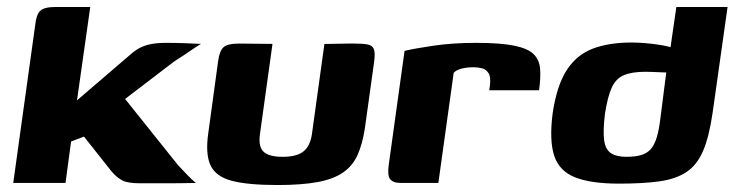

<svg xmlns="http://www.w3.org/2000/svg" viewBox="-20 -525 2108 551"><path d="M18 0 81 -453Q84 -483 95.5 -494Q107 -505 140 -505H239L201 -237L356 -370Q370 -382 383 -388.5Q396 -395 413.5 -398.5Q431 -402 457 -402Q487 -402 511.5 -401Q536 -400 557 -399Q551 -396 537 -386.5Q523 -377 507.5 -366.5Q492 -356 479 -348L339 -241L491 -51Q504 -37 517 -23.5Q530 -10 542 0Q499 1 457.5 1Q416 1 383 1Q347 1 331.5 -7Q316 -15 301 -32L221 -133L184 -119L168 0Z M762 -399 726 -140Q721 -104 736.5 -89.5Q752 -75 791 -75Q832 -75 851 -90.5Q870 -106 875 -139L911 -399Q912 -399 924 -399Q936 -399 952 -399.5Q968 -400 981 -400Q994 -400 997 -400Q1021 -400 1034.5 -397.5Q1048 -395 1052.5 -385Q1057 -375 1054 -350L1027 -156Q1020 -111 1006 -80Q992 -49 964.5 -30Q937 -11 891.5 -2.5Q846 6 777 6Q690 6 644 -6.5Q598 -19 583.5 -52Q569 -85 578 -145L606 -350Q610 -379 621.5 -389.5Q633 -400 667 -400Q691 -400 714.5 -399.5Q738 -399 762 -399Z M1238 0H1130Q1108 0 1099.5 -11Q1091 -22 1096 -55L1141 -379Q1170 -386 1225 -394Q1280 -402 1346 -402Q1416 -402 1455.5 -394Q1495 -386 1511.5 -369.5Q1528 -353 1530 -327.5Q1532 -302 1527 -266H1384L1386 -280Q1389 -304 1382 -315Q1375 -326 1363.5 -329Q1352 -332 1339 -332Q1320 -332 1304.5 -328Q1289 -324 1282 -316Z M1757 2Q1676 2 1630.5 -16Q1585 -34 1570.5 -78Q1556 -122 1566 -200Q1578 -280 1606.5 -324Q1635 -368 1681.5 -385.5Q1728 -403 1792 -403Q1812 -403 1834.5 -401Q1857 -399 1878 -395.5Q1899 -392 1915 -386.5Q1931 -381 1938 -374L1900 -360L1921 -505H2068L2025 -201Q2015 -132 1997.5 -91.5Q1980 -51 1949.5 -31Q1919 -11 1872 -4.5Q1825 2 1757 2ZM1777 -75Q1803 -75 1820 -80Q1837 -85 1847.5 -97Q1858 -109 1864.5 -130Q1871 -151 1875 -184L1892 -317Q1887 -317 1876.5 -317.5Q1866 -318 1854.5 -318.5Q1843 -319 1832 -319Q1794 -319 1771 -309.5Q1748 -300 1736 -274.5Q1724 -249 1716 -198Q1710 -147 1714 -121Q1718 -95 1734 -85Q1750 -75 1777 -75Z"/></svg>

Font: Genos
Style: Bold Italic
Weight: 700
Italic angle: -8°
Version: Version 1.010